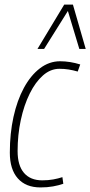

<svg xmlns="http://www.w3.org/2000/svg" viewBox="-20 -810 395 840"><path d="M157 10Q93 10 58 -29.5Q23 -69 23 -142Q23 -226 39 -298.5Q55 -371 84.5 -425.5Q114 -480 154.5 -511Q195 -542 243 -542Q286 -542 331 -528L320 -497Q299 -503 280 -506Q261 -509 240 -509Q201 -509 168 -480Q135 -451 110 -400.5Q85 -350 71 -285Q57 -220 57 -149Q57 -86 85 -53.5Q113 -21 165 -21Q191 -21 213 -25Q235 -29 253 -35L257 -6Q237 1 212 5.5Q187 10 157 10ZM144 -596 261 -790H299L355 -596H327L277 -762L173 -596Z"/></svg>

Font: Georama SemiCondensed ExtraLight
Style: Italic
Weight: 200
Width: 4
Italic angle: -9°
Designer: Jean-Baptiste Levee
Foundry: Production Type
Version: Version 1.000